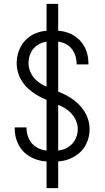

<svg xmlns="http://www.w3.org/2000/svg" viewBox="-20 -863 540 990"><path d="M220 107V-843H280V107ZM249 -29Q225 -29 201 -32.5Q177 -36 154.5 -45.5Q132 -55 113 -70.5Q94 -86 81.5 -106.5Q69 -127 62.5 -150.5Q56 -174 56 -198V-206H117V-200Q117 -176 127 -152Q137 -128 156 -112.5Q175 -97 199.5 -90.5Q224 -84 249 -84Q274 -84 298 -90Q322 -96 341.5 -111.5Q361 -127 371 -150Q381 -173 381 -197Q381 -222 370 -245Q359 -268 341 -285Q323 -302 300.5 -313Q278 -324 255 -333.5Q232 -343 209 -353Q186 -363 165 -376Q144 -389 125.5 -406Q107 -423 93.5 -444Q80 -465 73 -489Q66 -513 66 -538Q66 -561 72 -584Q78 -607 90 -627.5Q102 -648 120 -664Q138 -680 159.5 -689.5Q181 -699 204 -702.5Q227 -706 251 -706Q275 -706 298 -702.5Q321 -699 342.5 -689.5Q364 -680 382 -664Q400 -648 412 -628Q424 -608 430 -585Q436 -562 436 -538V-531H375V-536Q375 -560 366 -583Q357 -606 339.5 -622Q322 -638 298.5 -644.5Q275 -651 251 -651Q227 -651 204 -644.5Q181 -638 163 -622.5Q145 -607 136 -584.5Q127 -562 127 -538Q127 -513 137.5 -490Q148 -467 166.5 -450Q185 -433 207.5 -422Q230 -411 253 -402Q276 -393 298.5 -383Q321 -373 342.5 -359.5Q364 -346 382 -329Q400 -312 413.5 -291.5Q427 -271 434.5 -246.5Q442 -222 442 -197Q442 -173 435.5 -149.5Q429 -126 416 -105.5Q403 -85 384 -70Q365 -55 343 -45.5Q321 -36 297 -32.5Q273 -29 249 -29Z"/></svg>

Font: Iosevka Custom Light
Style: Regular
Weight: 300
Monospace: yes
Designer: Belleve Invis
Foundry: Belleve Invis
Version: Version 27.3.5